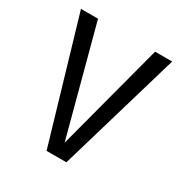

<svg xmlns="http://www.w3.org/2000/svg" viewBox="-145 -716 790 828"><g transform="rotate(30 250.0 -302.0)"><path d="M250 -69.3 391.6 -604.5H476.6L298.8 0H200.2L22.5 -604.5H107.4Z"/></g></svg>

Font: BabelStone Flags PUA
Style: Regular
Weight: 400
Designer: Andrew West
Foundry: BabelStone
Version: Version 4.12